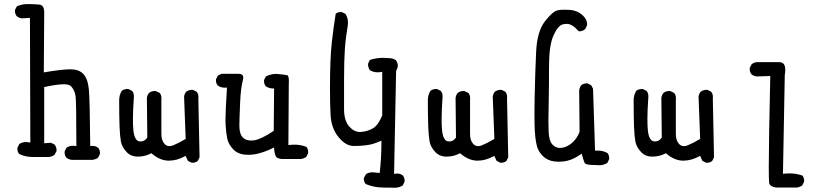

<svg xmlns="http://www.w3.org/2000/svg" viewBox="-20 -783 4040 933"><path d="M465.8 -39.1Q465.8 -54.7 457 -64.9Q444.8 -74.2 428.7 -74.2Q426.3 -74.2 418.5 -73.2Q416.5 -305.2 411.6 -350.6Q406.2 -402.3 383.8 -424.8Q362.3 -446.3 322.3 -446.3Q282.2 -446.3 192.9 -431.2L194.8 -722.7Q194.8 -745.6 185.5 -754.4Q180.2 -759.8 171.4 -760.7Q144.5 -763.2 115.2 -763.2Q85.9 -763.2 62 -752.4L53.2 -735.4Q52.7 -732.9 52.7 -730.5Q52.7 -714.8 61.5 -704.1Q72.3 -695.8 85.9 -693.8L125.5 -696.3L127.4 -90.3Q114.3 -92.8 106.9 -92.8Q87.9 -92.8 73.7 -83L64.9 -65.4Q64.5 -63 64.5 -60.5Q64.5 -44.9 73.2 -34.7Q103 -20 140.6 -20H218.3Q232.4 -22 244.6 -30.3L254.4 -48.3Q254.9 -50.3 254.9 -52.2Q254.9 -68.4 245.1 -80.6L227.5 -89.4L194.8 -86.9V-359.9Q257.3 -373.5 289.1 -373.5Q314.9 -373.5 323.7 -365.2Q342.8 -346.7 347.2 -315.9Q351.1 -286.6 351.1 -78.1V-73.2Q340.3 -74.7 335 -74.7Q316.9 -74.7 303.2 -65.4L294.4 -47.9Q293.9 -45.4 293.9 -43Q293.9 -27.3 302.7 -16.6Q313.5 -8.3 327.6 -6.3H430.2Q444.3 -8.3 456.5 -16.6L465.3 -34.2Q465.8 -36.6 465.8 -39.1Z M915 7.8Q930.7 7.8 940.9 -1L949.7 -18.6L943.8 -305.7L944.3 -311.5Q944.3 -327.1 935.5 -337.4L918 -346.2Q915 -346.7 912.1 -346.7Q909.2 -346.7 904.3 -345.7Q894 -344.2 884.8 -337.4Q876.5 -327.1 874.5 -313.5L882.3 -107.9Q846.7 -86.9 822.3 -77.1Q812.5 -72.8 803.7 -72.8Q789.6 -72.8 779.3 -84Q764.2 -101.1 764.2 -130.9V-299.8L764.6 -305.7Q764.6 -321.3 755.9 -331.5L737.3 -340.3Q734.9 -340.8 732.4 -340.8Q716.3 -340.8 704.1 -331.5Q695.8 -321.3 693.8 -307.1L695.8 -114.7Q692.4 -109.9 689 -106.4Q678.2 -95.7 663.6 -95.7Q655.3 -95.7 650.9 -97.9Q646.5 -100.1 644 -103Q631.3 -115.7 627.9 -151.9Q626 -171.4 626 -207.5Q626 -243.7 630.4 -310.1Q630.9 -313 630.9 -315.9Q630.9 -318.8 629.9 -323.2Q628.9 -333 622.1 -341.3L604.5 -350.1Q602.1 -350.6 599.6 -350.6Q583.5 -350.6 571.8 -341.8Q559.1 -321.3 559.1 -295.9Q559.1 -211.9 561 -166.3Q563 -120.6 567.6 -95Q572.3 -69.3 594.2 -45.4Q615.2 -22 649.9 -22Q684.6 -22 712.9 -37.1L715.3 -38.6L717.8 -36.6Q755.4 -4.4 795.4 -2.4Q798.8 -2.4 801.8 -2.4Q838.9 -2.4 877.9 -23.4L881.8 -25.9L893.1 -1.5L910.2 7.3Q912.6 7.8 915 7.8Z M1071.8 -356.9Q1074.7 -356.9 1083 -357.4Q1075.7 -247.1 1075.7 -198.7Q1075.7 -185.5 1076.2 -177.2Q1078.6 -136.2 1084.2 -109.6Q1089.8 -83 1111.8 -59.1Q1132.8 -35.6 1167.5 -31.7Q1177.7 -30.8 1187.5 -30.8Q1212.9 -30.8 1237.8 -37.6Q1272.9 -46.9 1305.7 -63.5L1311.5 -66.4Q1313 -48.3 1314.9 -39.1Q1318.4 -24.4 1323.2 -19.5Q1331.1 -11.7 1350.6 -10.3H1441.9Q1456.1 -12.2 1468.3 -20.5L1477.1 -38.1Q1477.5 -41 1477.5 -43.5Q1477.5 -59.1 1469.2 -69.3Q1441.9 -80.1 1410.6 -80.1Q1398.9 -80.1 1381.3 -78.1L1383.3 -370.6Q1383.8 -378.4 1383.8 -387.7Q1383.8 -397 1383.1 -401.6Q1382.3 -406.2 1381.8 -408Q1381.3 -409.7 1380.9 -410.9Q1380.4 -412.1 1379.9 -413.1Q1379.4 -414.1 1378.9 -414.8Q1378.4 -415.5 1377.9 -416.5Q1377 -417.5 1375.5 -417.5Q1361.8 -420.4 1330.6 -423.3Q1325.7 -423.8 1322.8 -423.8Q1319.8 -423.8 1316.4 -423.8Q1313 -423.8 1307.1 -422.9Q1301.3 -421.9 1295.4 -420.4Q1283.7 -417.5 1272 -411.6L1263.2 -394.5Q1262.7 -391.6 1262.7 -388.7Q1262.7 -385.7 1263.7 -381.3Q1265.1 -371.6 1271.5 -363.8Q1287.6 -353 1307.6 -353H1312L1310.1 -147Q1248.5 -106 1214.8 -101.1Q1207.5 -100.1 1199.7 -100.1Q1174.8 -100.1 1160.2 -114.7Q1143.1 -131.8 1143.1 -172.4Q1143.1 -196.3 1147 -287.1Q1149.9 -355 1160.2 -393.1Q1162.1 -400.4 1162.1 -405.8Q1162.1 -414.1 1157.7 -418.5Q1151.9 -424.3 1136.7 -424.3Q1135.7 -424.3 1134.8 -424.3H1055.7L1038.6 -415.5L1029.8 -398.4Q1029.3 -395.5 1029.3 -391.1Q1029.3 -386.7 1031.2 -380.1Q1033.2 -373.5 1038.1 -367.7Q1052.2 -356.9 1071.8 -356.9Z M1897.9 129.4Q1920.4 129.4 1937 118.2L1945.8 100.6Q1946.3 97.7 1946.3 93.3Q1946.3 88.9 1944.3 82.3Q1942.4 75.7 1937.5 69.8Q1924.8 60.1 1909.7 60.1Q1905.3 60.1 1895 62L1904.8 -437.5L1912.6 -457Q1913.1 -459.5 1913.1 -461.9Q1913.1 -478 1904.3 -490.2Q1889.6 -500.5 1870.1 -500.5H1869.6Q1855.5 -502 1843.3 -502Q1807.6 -502 1777.3 -491.7L1769 -474.6Q1768.6 -471.7 1768.6 -469.5Q1768.6 -467.3 1768.8 -464.1Q1769 -460.9 1770.5 -456.5Q1772.5 -448.7 1777.3 -441.9Q1794.4 -431.6 1815.4 -431.6Q1823.7 -431.6 1837.4 -434.1V-222.7Q1818.8 -175.8 1793.5 -160.2Q1768.1 -145 1736.3 -142.1Q1732.9 -141.6 1730 -141.6Q1700.7 -141.6 1677.2 -168Q1651.9 -196.8 1651.9 -252V-396.5Q1651.9 -487.3 1655.8 -543.7Q1659.7 -600.1 1669.4 -655.3Q1670.9 -664.1 1670.9 -672.4Q1670.9 -696.3 1659.2 -715.3L1641.6 -724.1Q1638.7 -724.6 1634.5 -724.6Q1630.4 -724.6 1623.8 -722.9Q1617.2 -721.2 1611.3 -716.3Q1600.1 -647 1592.3 -576.7Q1583.5 -496.1 1583.5 -355.5Q1583.5 -274.9 1586.4 -223.1Q1590.8 -149.4 1636.7 -103.5Q1666.5 -73.7 1699.2 -73.7Q1753.4 -73.7 1787.6 -82.5Q1806.6 -87.9 1827.1 -96.7L1833.5 -99.6V-92.8Q1833.5 -17.1 1825.2 57.6L1801.3 55.2Q1795.4 54.2 1790 54.2Q1772 54.2 1758.3 63.5L1748.5 81.5Q1748 83.5 1748 85.4Q1748 101.1 1757.3 111.3Q1797.4 128.4 1842.8 128.4Q1868.2 128.4 1882.3 128.9Q1896.5 129.4 1897.9 129.4Z M2415 7.8Q2430.7 7.8 2440.9 -1L2449.7 -18.6L2443.8 -305.7L2444.3 -311.5Q2444.3 -327.1 2435.5 -337.4L2418 -346.2Q2415 -346.7 2412.1 -346.7Q2409.2 -346.7 2404.3 -345.7Q2394 -344.2 2384.8 -337.4Q2376.5 -327.1 2374.5 -313.5L2382.3 -107.9Q2346.7 -86.9 2322.3 -77.1Q2312.5 -72.8 2303.7 -72.8Q2289.6 -72.8 2279.3 -84Q2264.2 -101.1 2264.2 -130.9V-299.8L2264.6 -305.7Q2264.6 -321.3 2255.9 -331.5L2237.3 -340.3Q2234.9 -340.8 2232.4 -340.8Q2216.3 -340.8 2204.1 -331.5Q2195.8 -321.3 2193.8 -307.1L2195.8 -114.7Q2192.4 -109.9 2189 -106.4Q2178.2 -95.7 2163.6 -95.7Q2155.3 -95.7 2150.9 -97.9Q2146.5 -100.1 2144 -103Q2131.3 -115.7 2127.9 -151.9Q2126 -171.4 2126 -207.5Q2126 -243.7 2130.4 -310.1Q2130.9 -313 2130.9 -315.9Q2130.9 -318.8 2129.9 -323.2Q2128.9 -333 2122.1 -341.3L2104.5 -350.1Q2102.1 -350.6 2099.6 -350.6Q2083.5 -350.6 2071.8 -341.8Q2059.1 -321.3 2059.1 -295.9Q2059.1 -211.9 2061 -166.3Q2063 -120.6 2067.6 -95Q2072.3 -69.3 2094.2 -45.4Q2115.2 -22 2149.9 -22Q2184.6 -22 2212.9 -37.1L2215.3 -38.6L2217.8 -36.6Q2255.4 -4.4 2295.4 -2.4Q2298.8 -2.4 2301.8 -2.4Q2338.9 -2.4 2377.9 -23.4L2381.8 -25.9L2393.1 -1.5L2410.2 7.3Q2412.6 7.8 2415 7.8Z M2880.4 19Q2886.2 20 2890.9 20Q2895.5 20 2901.6 19.3Q2907.7 18.6 2915.8 15.9Q2923.8 13.2 2931.2 8.8L2939.9 -8.8Q2940.4 -11.2 2940.4 -13.7Q2940.4 -29.3 2931.6 -39.6Q2910.6 -51.3 2883.8 -51.3Q2879.9 -51.3 2871.6 -50.8L2861.8 -351.6L2853 -368.7L2835.9 -377.4Q2833 -377.9 2830.8 -377.9Q2828.6 -377.9 2825.4 -377.7Q2822.3 -377.4 2818.4 -376Q2811 -374 2804.7 -369.1Q2796.4 -358.4 2794.4 -344.2L2796.4 -142.6Q2785.2 -111.8 2761.7 -90.3Q2738.3 -69.3 2711.4 -64.9Q2706.5 -64 2701.7 -64Q2680.7 -64 2666 -79.1Q2647.9 -96.7 2646 -144Q2645 -166.5 2645 -199.2Q2645 -231.9 2646.5 -295.2Q2647.9 -358.4 2647.9 -459.5Q2647.9 -561.5 2668.9 -608.9Q2689.9 -656.7 2713.4 -664.1Q2723.6 -667 2734.4 -667Q2760.7 -667 2792 -631.3Q2793.9 -630.9 2796.9 -630.9Q2799.8 -630.9 2804.7 -631.8Q2814.5 -633.8 2823.7 -641.6L2832.5 -659.7Q2833 -662.6 2833 -665.5Q2833 -689 2811.5 -708.5Q2786.1 -731.9 2750 -734.9Q2736.3 -735.8 2720.2 -735.8Q2704.1 -735.8 2689.5 -732.9Q2666.5 -728.5 2628.4 -679.9Q2590.3 -631.3 2585.4 -533.9Q2580.6 -436.5 2578.1 -313Q2577.1 -261.2 2577.1 -238.8Q2577.1 -170.4 2578.6 -149.2Q2580.1 -127.9 2581.5 -114.7Q2585 -88.9 2589.4 -71.8Q2595.7 -47.4 2618.2 -24.4Q2640.6 -2.4 2674.3 1.5Q2686 2.9 2693.8 2.9Q2718.8 2.9 2738.8 -2.4Q2768.6 -9.8 2801.3 -32.7L2806.2 -36.6Q2813.5 -10.3 2816.7 -2Q2819.8 6.3 2820.8 7.8Q2821.8 10.3 2822.3 10.7Q2826.2 14.6 2838.1 16.8Q2850.1 19 2872.1 19Q2876 19 2877.9 19Z M3415 7.8Q3430.7 7.8 3440.9 -1L3449.7 -18.6L3443.8 -305.7L3444.3 -311.5Q3444.3 -327.1 3435.5 -337.4L3418 -346.2Q3415 -346.7 3412.1 -346.7Q3409.2 -346.7 3404.3 -345.7Q3394 -344.2 3384.8 -337.4Q3376.5 -327.1 3374.5 -313.5L3382.3 -107.9Q3346.7 -86.9 3322.3 -77.1Q3312.5 -72.8 3303.7 -72.8Q3289.6 -72.8 3279.3 -84Q3264.2 -101.1 3264.2 -130.9V-299.8L3264.6 -305.7Q3264.6 -321.3 3255.9 -331.5L3237.3 -340.3Q3234.9 -340.8 3232.4 -340.8Q3216.3 -340.8 3204.1 -331.5Q3195.8 -321.3 3193.8 -307.1L3195.8 -114.7Q3192.4 -109.9 3189 -106.4Q3178.2 -95.7 3163.6 -95.7Q3155.3 -95.7 3150.9 -97.9Q3146.5 -100.1 3144 -103Q3131.3 -115.7 3127.9 -151.9Q3126 -171.4 3126 -207.5Q3126 -243.7 3130.4 -310.1Q3130.9 -313 3130.9 -315.9Q3130.9 -318.8 3129.9 -323.2Q3128.9 -333 3122.1 -341.3L3104.5 -350.1Q3102.1 -350.6 3099.6 -350.6Q3083.5 -350.6 3071.8 -341.8Q3059.1 -321.3 3059.1 -295.9Q3059.1 -211.9 3061 -166.3Q3063 -120.6 3067.6 -95Q3072.3 -69.3 3094.2 -45.4Q3115.2 -22 3149.9 -22Q3184.6 -22 3212.9 -37.1L3215.3 -38.6L3217.8 -36.6Q3255.4 -4.4 3295.4 -2.4Q3298.8 -2.4 3301.8 -2.4Q3338.9 -2.4 3377.9 -23.4L3381.8 -25.9L3393.1 -1.5L3410.2 7.3Q3412.6 7.8 3415 7.8Z M3715.8 27.3Q3715.8 82.5 3717.3 102.1L3718.3 109.9Q3724.6 124 3750.5 128.4H3852.1Q3866.2 126.5 3878.4 118.2L3887.2 100.6Q3887.7 97.7 3887.7 93.3Q3887.7 88.9 3885.7 82.5Q3883.8 76.2 3879.4 70.3Q3850.6 59.6 3816.4 59.6Q3803.2 59.6 3784.7 61.5L3793.5 -418Q3795.9 -432.1 3795.9 -443.4Q3795.9 -464.8 3787.1 -473.6Q3780.3 -480.5 3767.6 -481H3656.7Q3642.6 -479 3632.3 -470.7L3623.5 -453.1Q3623 -450.7 3623 -448.2Q3623 -432.6 3631.8 -421.9Q3642.6 -413.6 3656.2 -411.6L3723.1 -413.6Q3715.8 -98.1 3715.8 27.3Z"/></svg>

Font: Bakudai
Style: Light
Weight: 300
Version: Version 1.48